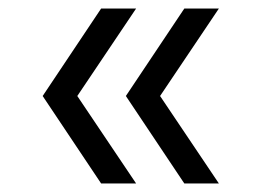

<svg xmlns="http://www.w3.org/2000/svg" viewBox="-20 -498 614 450"><path d="M412 -68 275 -273 412 -478H493L335 -243V-303L493 -68ZM217 -68 80 -273 217 -478H299L141 -243V-303L299 -68Z"/></svg>

Font: TikTok Sans 24pt
Style: Regular
Weight: 400
Version: Version 4.000